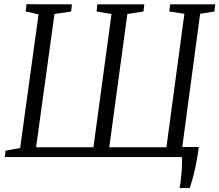

<svg xmlns="http://www.w3.org/2000/svg" viewBox="-20 -764 1067 934"><path d="M854 151Q857 133 859.5 112Q862 91 863.5 70.2Q865 49.5 865.5 31.2Q866 13 864.5 0L807.5 -49H947Q940.5 1.5 932.5 40Q924.5 78.5 916.8 105.8Q909 133 903 151ZM3.5 0 7 -31 78 -44 167.5 -694 105 -708.5 109 -743.5 330 -743 326 -708 245 -696 155.5 -47.5H434.5L522.5 -696L450 -708L453.5 -743H682L678 -708L599.5 -696L511.5 -47.5H789.5L877 -697L803.5 -708L808 -743H1027L1023 -708L953.5 -697L866.5 -47.5L938 -30.5L934.5 0Z"/></svg>

Font: Merriweather 48pt Light
Style: Italic
Weight: 300
Italic angle: -7.8°
Version: Version 2.101